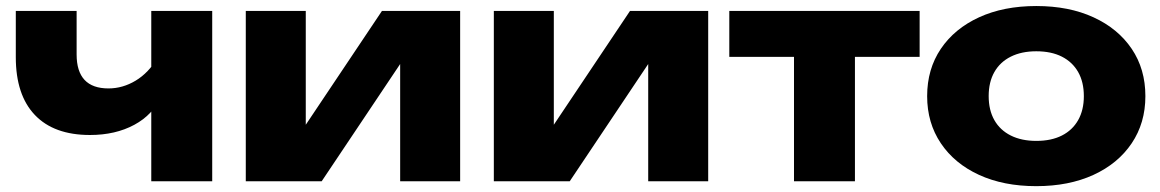

<svg xmlns="http://www.w3.org/2000/svg" viewBox="-20 -608 3892 644"><path d="M281.8 -155.2Q161 -155.2 97 -222.3Q33 -289.4 33 -416.2V-571.4H237V-425.4Q237 -311.4 343.8 -311.4Q391.6 -311.4 435 -337.5Q478.4 -363.6 508.8 -414.6L519.2 -284.2Q493.8 -223.6 430.5 -189.4Q367.2 -155.2 281.8 -155.2ZM487.4 0V-571.4H691.8V0Z M804.4 0V-571.4H1005.6V-111.2L962.4 -125L1261.2 -571.4H1523.4V0H1322.2V-472.6L1365.8 -458.4L1059 0Z M1636.4 0V-571.4H1837.6V-111.2L1794.4 -125L2093.2 -571.4H2355.4V0H2154.2V-472.6L2197.8 -458.4L1891 0Z M2643.2 -500.6H2847.6V0H2643.2ZM2426.2 -571.4H3064.6V-417.2H2426.2Z M3455.7 16.4Q3346.2 16.4 3263.9 -21.4Q3181.6 -59.2 3135.7 -127.5Q3089.8 -195.8 3089.8 -285.5Q3089.8 -376.2 3135.7 -444.2Q3181.6 -512.2 3264 -550Q3346.4 -587.8 3455.9 -587.8Q3565.4 -587.8 3647.7 -550Q3730 -512.2 3775.9 -444.3Q3821.8 -376.4 3821.8 -285.5Q3821.8 -195.6 3775.9 -127.4Q3730 -59.2 3647.6 -21.4Q3565.2 16.4 3455.7 16.4ZM3455.9 -135.4Q3506.2 -135.4 3541.7 -153.4Q3577.2 -171.4 3596.3 -205.1Q3615.4 -238.9 3615.4 -285.4Q3615.4 -332.8 3596.3 -366.4Q3577.2 -400 3541.7 -418Q3506.2 -436 3455.9 -436Q3406.4 -436 3370.4 -418Q3334.4 -400 3315.3 -366.4Q3296.2 -332.8 3296.2 -285.7Q3296.2 -238.6 3315.3 -205Q3334.4 -171.4 3370.4 -153.4Q3406.4 -135.4 3455.9 -135.4Z"/></svg>

Font: Unbounded
Style: Regular
Weight: 400
Designer: Luke Prowse, Jean-Baptiste Morizot, Fátima Lázaro, Florian Runge
Foundry: NaN
Version: Version 1.701;gftools[0.9.28.dev5+ged2979d]